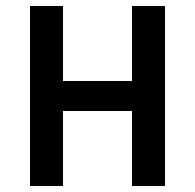

<svg xmlns="http://www.w3.org/2000/svg" viewBox="-20 -620 650 640"><path d="M530 0H420V-250H190V0H80V-600H190V-350H420V-600H530Z"/></svg>

Font: Gauge Heavy
Style: Heavy
Weight: 900
Designer: Daniel Pimley
Foundry: Daniel Pimley
Version: Version 2.0